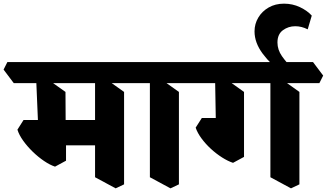

<svg xmlns="http://www.w3.org/2000/svg" viewBox="-76 -997 1804 1060"><path d="M562.5 42.8 448.8 -18.5V-589.8L504.5 -563.8L609 -489.5V20.8ZM227.8 -77Q199.2 -86.5 166.9 -108.5Q134.5 -130.5 104.6 -159.5Q74.8 -188.5 52 -220.2Q29.2 -252 20.2 -281.2L54 -334.5H221.5L288.5 -294.2V-109.8ZM209.8 -194.8 178.8 -334.5H506.8L528.8 -194.8ZM287.2 -196.5 137.5 -235.8 122.5 -589.8 181 -563.8 285.5 -489.5ZM0 -538 -56.2 -612.8 -35.2 -654.5H684L740.2 -579.8L719.2 -538Z M865.2 42.8 751.5 -18.5V-589.8L807.2 -563.8L911.8 -489.5V20.8ZM684 -538 627.8 -612.8 648.8 -654.5H986.8L1043 -579.8L1022 -538Z M1530.5 42.8 1416.8 -18.5V-589.8L1472.5 -563.8L1577 -489.5V20.8ZM1210.5 -98Q1181.8 -107.5 1149.6 -128Q1117.5 -148.5 1088.1 -175.5Q1058.8 -202.5 1036.5 -232.8Q1014.2 -263 1004.2 -292.2L1038.2 -345.5H1205.8L1271.2 -305.2V-130.8ZM1271.2 -204.2 1117 -243.5 1111 -589.8 1166.8 -563.8 1271.2 -489.5ZM987 -538 930.8 -612.8 951.8 -654.5H1652L1708.2 -579.8L1687.2 -538Z M1487.2 -590Q1419.5 -640 1374.4 -700.5Q1329.2 -761 1329.2 -823.8Q1329.2 -865 1349.9 -899.8Q1370.5 -934.5 1407.1 -955.6Q1443.8 -976.8 1492 -976.8Q1539.2 -976.8 1580.1 -957.4Q1621 -938 1645.2 -910.8L1622.8 -835Q1588.8 -852.2 1554 -852.2Q1515.8 -852.2 1485.8 -830.1Q1455.8 -808 1455.8 -762.5Q1455.8 -722.5 1480.6 -686.9Q1505.5 -651.2 1545.5 -611.5Z"/></svg>

Font: Eczar
Style: Regular
Weight: 400
Designer: Vaibhav Singh
Foundry: Rosetta Type Foundry
Version: Version 2.000